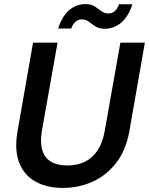

<svg xmlns="http://www.w3.org/2000/svg" viewBox="-20 -909 730 941"><path d="M288 12Q210 12 154 -19Q98 -50 74 -112Q50 -174 66 -266L142 -700H262L185 -266Q176 -210 187.5 -172.5Q199 -135 230 -116.5Q261 -98 310 -98Q358 -98 395.5 -116Q433 -134 458 -171.5Q483 -209 493 -266L570 -700H690L614 -266Q597 -171 548.5 -109.5Q500 -48 432.5 -18Q365 12 288 12ZM265 -769Q285 -831 320 -860Q355 -889 399 -889Q427 -889 444.5 -877.5Q462 -866 477 -854.5Q492 -843 512 -843Q529 -843 542.5 -854.5Q556 -866 563 -888H629Q609 -827 573.5 -797.5Q538 -768 494 -768Q466 -768 448 -779.5Q430 -791 415.5 -802.5Q401 -814 380 -814Q364 -814 350.5 -803Q337 -792 329 -769Z"/></svg>

Font: DM Sans 11pt SemiBold
Style: Italic
Weight: 600
Italic angle: -10°
Version: Version 4.004;gftools[0.9.30]